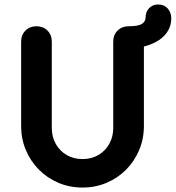

<svg xmlns="http://www.w3.org/2000/svg" viewBox="-20 -828 790 863"><path d="M350.8 15Q293 15 242.8 -6.2Q192.5 -27.5 155 -65.4Q117.5 -103.2 96.2 -153.5Q75 -203.8 75 -261.5V-641.2Q75 -671.2 94.5 -690.6Q114 -710 143.8 -710Q174 -710 193.4 -690.6Q212.8 -671.2 212.8 -641.2V-253.2Q212.8 -213 230.6 -181.2Q248.5 -149.5 279.6 -131.2Q310.8 -113 350.8 -113Q391 -113 422.1 -131.2Q453.2 -149.5 471.1 -181.2Q489 -213 489 -253.2V-641.2Q489 -671.2 508.5 -690.6Q528 -710 557.8 -710Q601.2 -710 617.9 -720.5Q634.5 -731 634.5 -750.8Q634.5 -774.5 650.1 -791.1Q665.8 -807.8 690.8 -807.8Q718.2 -807.8 734 -789.6Q749.8 -771.5 749.8 -745.2Q749.8 -716.2 736.1 -691.4Q722.5 -666.5 695 -648Q667.5 -629.5 626.8 -618.8V-261.5Q626.8 -203.8 605.5 -153.5Q584.2 -103.2 546.8 -65.4Q509.2 -27.5 459 -6.2Q408.8 15 350.8 15Z"/></svg>

Font: National Park
Style: Regular
Weight: 400
Designer: Andrea Herstowski, Ben Hoepner
Version: Version 1.009